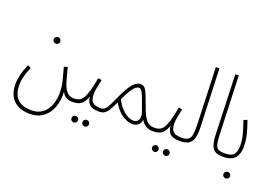

<svg xmlns="http://www.w3.org/2000/svg" viewBox="-121 -1079 2414 1677"><g transform="rotate(20 1086.0 -240.0)"><path d="M254 -424Q241 -424 231.5 -432.5Q222 -441 222 -454Q222 -466 231.5 -475.5Q241 -485 254 -485Q266 -485 275 -475.5Q284 -466 284 -454Q284 -441 275 -432.5Q266 -424 254 -424Z M42 24Q42 -6 51.5 -51.5Q61 -97 90 -164L120 -149Q99 -101 88 -59.5Q77 -18 77 22Q77 196 250 196Q301 196 336.5 175.5Q372 155 393 122Q414 89 423.5 50Q433 11 433 -28Q433 -90 419 -143.5Q405 -197 388 -259L421 -269Q426 -249 433 -221.5Q440 -194 454 -145Q471 -88 491.5 -63.5Q512 -39 531 -33.5Q550 -28 562 -28Q583 -28 583 -12Q583 5 557 5Q535 5 508.5 -6.5Q482 -18 464 -55Q469 23 446 88Q423 153 373 191.5Q323 230 248 230Q150 230 96 177Q42 124 42 24Z M737 170Q724 170 715 161Q706 152 706 140Q706 127 715 118Q724 109 737 109Q749 109 758 118Q767 127 767 140Q767 152 758 161Q749 170 737 170ZM635 170Q622 170 613 161Q604 152 604 140Q604 127 613 118Q622 109 635 109Q647 109 656 118Q665 127 665 140Q665 152 656 161Q647 170 635 170Z M557 5 562 -28Q589 -28 609.5 -36Q630 -44 646 -68.5Q662 -93 676.5 -140.5Q691 -188 705 -268L738 -261Q728 -212 721.5 -182.5Q715 -153 715 -122Q715 -93 723 -72Q731 -51 753 -39.5Q775 -28 817 -28Q830 -28 834 -23Q838 -18 838 -12Q838 -4 832.5 0.5Q827 5 812 5Q748 5 722 -18.5Q696 -42 691 -92Q676 -50 657.5 -29.5Q639 -9 614.5 -2Q590 5 557 5Z M812 5 817 -28Q847 -28 868 -60.5Q889 -93 919 -163Q941 -212 964.5 -253.5Q988 -295 1015 -320.5Q1042 -346 1073 -346Q1097 -346 1112.5 -328Q1128 -310 1143.5 -270Q1159 -230 1183 -166Q1206 -99 1234.5 -63.5Q1263 -28 1311 -28Q1332 -28 1332 -12Q1332 5 1306 5Q1276 5 1247.5 -10Q1219 -25 1199 -60Q1193 -23 1170.5 -7.5Q1148 8 1118 8Q1081 8 1031.5 -21.5Q982 -51 937 -126Q909 -64 883.5 -29.5Q858 5 812 5ZM954 -162Q974 -121 1001.5 -90Q1029 -59 1059.5 -41.5Q1090 -24 1117 -24Q1154 -24 1166.5 -52Q1179 -80 1161 -130Q1139 -194 1124.5 -231Q1110 -268 1100.5 -285Q1091 -302 1084 -306.5Q1077 -311 1068 -311Q1043 -311 1014 -272Q985 -233 954 -162Z M1486 170Q1473 170 1464 161Q1455 152 1455 140Q1455 127 1464 118Q1473 109 1486 109Q1498 109 1507 118Q1516 127 1516 140Q1516 152 1507 161Q1498 170 1486 170ZM1384 170Q1371 170 1362 161Q1353 152 1353 140Q1353 127 1362 118Q1371 109 1384 109Q1396 109 1405 118Q1414 127 1414 140Q1414 152 1405 161Q1396 170 1384 170Z M1306 5 1311 -28Q1338 -28 1358.5 -36Q1379 -44 1395 -68.5Q1411 -93 1425.5 -140.5Q1440 -188 1454 -268L1487 -261Q1477 -212 1470.5 -182.5Q1464 -153 1464 -122Q1464 -93 1472 -72Q1480 -51 1502 -39.5Q1524 -28 1566 -28Q1579 -28 1583 -23Q1587 -18 1587 -12Q1587 -4 1581.5 0.5Q1576 5 1561 5Q1497 5 1471 -18.5Q1445 -42 1440 -92Q1425 -50 1406.5 -29.5Q1388 -9 1363.5 -2Q1339 5 1306 5Z M1561 5 1566 -28Q1608 -28 1627.5 -43Q1647 -58 1652.5 -91.5Q1658 -125 1656 -181L1637 -710H1670L1690 -185Q1693 -117 1683.5 -75.5Q1674 -34 1645.5 -14.5Q1617 5 1561 5Z M1961 5Q1917 5 1891 -8.5Q1865 -22 1852.5 -57Q1840 -92 1837 -157L1818 -710H1850L1870 -172Q1872 -109 1880 -78.5Q1888 -48 1908 -38Q1928 -28 1966 -28Q1979 -28 1983 -23Q1987 -18 1987 -12Q1987 -4 1981.5 0.5Q1976 5 1961 5Z M2050 175Q2037 175 2027.5 166Q2018 157 2018 145Q2018 132 2027.5 123Q2037 114 2050 114Q2062 114 2071 123Q2080 132 2080 145Q2080 157 2071 166Q2062 175 2050 175Z M1961 5 1966 -28Q2030 -28 2051 -56.5Q2072 -85 2072 -134Q2072 -186 2058.5 -239Q2045 -292 2021 -358L2054 -371Q2077 -309 2091 -252Q2105 -195 2105 -137Q2105 -75 2073.5 -35Q2042 5 1961 5Z"/></g></svg>

Font: Noto Sans Arabic ExtCond ExtLt
Style: Regular
Weight: 200
Width: 2
Designer: Monotype Design Team, Nadine Chahine, Nizar Qandah and Khaled Hosny
Foundry: Monotype Imaging Inc.
Version: Version 2.012; ttfautohint (v1.8.4.7-5d5b)